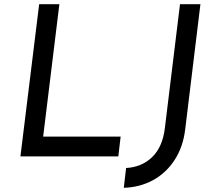

<svg xmlns="http://www.w3.org/2000/svg" viewBox="-20 -743 1016 912"><path d="M262 -723 185 -94H553L542 0H77L166 -723ZM568 149 579 55Q653 51 702.5 3.5Q752 -44 763 -134L835 -723H932L860 -131Q850 -45 809 17.5Q768 80 705.5 113.5Q643 147 568 149Z"/></svg>

Font: Josefin Sans
Style: Italic
Weight: 400
Italic angle: -7°
Designer: Santiago Orozco
Foundry: Typemade
Version: Version 2.000